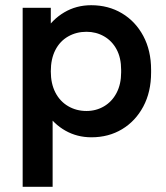

<svg xmlns="http://www.w3.org/2000/svg" viewBox="-20 -517 637 737"><path d="M67 200V-487H175V-369L152 -395Q180 -442 226.5 -469.5Q273 -497 330 -497Q396 -497 448 -466Q500 -435 530 -379Q560 -323 560 -249V-239Q560 -164 530 -108Q500 -52 448.5 -21Q397 10 331 10Q276 10 231 -15.5Q186 -41 158 -85L182 -112V200ZM312 -91Q349 -91 379.5 -109Q410 -127 427.5 -160.5Q445 -194 445 -239V-249Q445 -295 427.5 -327.5Q410 -360 379.5 -377.5Q349 -395 312 -395Q273 -395 241.5 -377Q210 -359 192.5 -325Q175 -291 175 -243Q175 -196 192.5 -162Q210 -128 241.5 -109.5Q273 -91 312 -91Z"/></svg>

Font: SUSE SemiBold
Style: Regular
Weight: 600
Designer: Rene Bieder
Foundry: SUSE
Version: Version 1.000